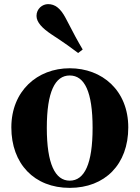

<svg xmlns="http://www.w3.org/2000/svg" viewBox="-20 -894 677 931"><path d="M318 17C489 17 602 -97 602 -276C602 -455 476 -563 318 -563C161 -563 35 -453 35 -276C35 -100 146 17 318 17ZM318 -18C247 -18 207 -100 207 -274C207 -449 247 -528 318 -528C390 -528 429 -449 429 -274C429 -100 390 -18 318 -18ZM381 -654C359 -691 338 -729 298 -807C273 -854 247 -874 213 -874C186 -874 157 -852 157 -817C157 -786 185 -757 230 -727C296 -684 327 -661 359 -637Z"/></svg>

Font: GenKiMin2 TW H
Style: Regular
Weight: 900
Version: Version 2.100;PS 2.1;hotconv 16.6.51;makeotf.lib2.5.65220 DE